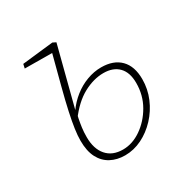

<svg xmlns="http://www.w3.org/2000/svg" viewBox="-123 -603 708 724"><g transform="rotate(-30 231.0 -241.0)"><path d="M222 12Q187 12 160 -2.5Q133 -17 118 -46Q103 -75 103 -120Q103 -142 107 -170Q111 -198 119.5 -237.5Q128 -277 143 -334.5Q158 -392 179 -472L184 -460L57 -461L61 -479L196 -494L210 -487L144 -231L146 -229Q142 -214 138.5 -196.5Q135 -179 132.5 -160.5Q130 -142 130 -120Q130 -69 155 -40Q180 -11 226 -11Q267 -11 305.5 -37.5Q344 -64 369 -107.5Q394 -151 394 -204Q394 -250 370.5 -274Q347 -298 305 -298Q262 -298 217.5 -274Q173 -250 133 -196L129 -229H143Q162 -256 188.5 -277Q215 -298 246 -309.5Q277 -321 308 -321Q362 -321 391.5 -291Q421 -261 421 -205Q421 -162 404.5 -123Q388 -84 359.5 -53.5Q331 -23 295.5 -5.5Q260 12 222 12Z"/></g></svg>

Font: Source Serif 4 ExtraLight
Style: Italic
Weight: 250
Italic angle: -12°
Designer: Frank Grießhammer
Foundry: Adobe Systems Incorporated
Version: Version 4.004;hotconv 1.0.116;makeotfexe 2.5.65601